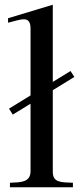

<svg xmlns="http://www.w3.org/2000/svg" viewBox="-20 -791 355 811"><path d="M34 -307 109 -353V-68C109 -20 67 -21 22 -19V0H288V-19C235 -21 203 -20 203 -66V-410L294 -466L278 -491L203 -445V-771L14 -714V-695C66 -707 109 -730 109 -670V-388L18 -332Z"/></svg>

Font: Ortica Linear
Style: Regular
Weight: 400
Designer: Benedetta Bovani
Foundry: Collletttivo
Version: Version 2.000;Glyphs 3.1.2 (3151)